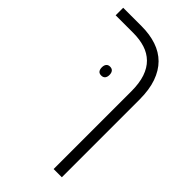

<svg xmlns="http://www.w3.org/2000/svg" viewBox="-252 -661 974 974"><g transform="rotate(45 235.0 -174.0)"><path d="M345 240V-317Q345 -376 331 -417Q317 -458 290.5 -484Q264 -510 226.5 -522Q189 -534 142 -534H16V-588H149Q207 -588 254.5 -572Q302 -556 335 -523Q368 -490 386 -439Q404 -388 404 -317V240ZM153 -298Q153 -313 160 -321.5Q167 -330 180 -330Q194 -330 201 -321.5Q208 -313 208 -298Q208 -283 201 -274.5Q194 -266 180 -266Q166 -266 159.5 -274.5Q153 -283 153 -298Z"/></g></svg>

Font: Noto Sans Hebrew SemiCondensed Light
Style: Regular
Weight: 300
Width: 4
Designer: Monotype Design Team
Foundry: Monotype Imaging Inc.
Version: Version 2.003